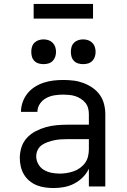

<svg xmlns="http://www.w3.org/2000/svg" viewBox="-20 -942 640 970"><path d="M251 8Q230 8 208 5Q186 2 166 -6Q146 -14 129 -28Q112 -42 101 -60.5Q90 -79 85 -100.5Q80 -122 80 -144Q80 -171 88.5 -198Q97 -225 116 -245.5Q135 -266 160 -279Q185 -292 211.5 -299.5Q238 -307 265.5 -309.5Q293 -312 321 -312H429V-365Q429 -381 425 -396Q421 -411 411 -423Q401 -435 387.5 -443.5Q374 -452 359.5 -456.5Q345 -461 329.5 -462.5Q314 -464 299 -464Q277 -464 255 -460.5Q233 -457 213.5 -446.5Q194 -436 181.5 -417.5Q169 -399 169 -377Q169 -377 169 -377Q169 -377 169 -377H86Q86 -377 86 -377Q86 -377 86 -377Q86 -402 94.5 -426Q103 -450 118.5 -469.5Q134 -489 155 -502.5Q176 -516 200 -524Q224 -532 249 -535Q274 -538 299 -538Q325 -538 350.5 -535Q376 -532 400.5 -523Q425 -514 447 -499Q469 -484 484 -463Q499 -442 505.5 -416.5Q512 -391 512 -365V0H429V-90Q418 -66 398.5 -46.5Q379 -27 355 -14.5Q331 -2 304.5 3Q278 8 251 8ZM282 -65Q300 -65 318 -68Q336 -71 353 -77Q370 -83 385 -94Q400 -105 410.5 -120Q421 -135 425 -153Q429 -171 429 -189V-239H321Q304 -239 287.5 -238Q271 -237 254.5 -233.5Q238 -230 222 -224.5Q206 -219 192 -209.5Q178 -200 170.5 -184.5Q163 -169 163 -152Q163 -132 173.5 -113Q184 -94 202 -83.5Q220 -73 240.5 -69Q261 -65 282 -65ZM400 -618Q387 -618 375 -621.5Q363 -625 354 -634Q345 -643 341.5 -655Q338 -667 338 -680Q338 -693 341.5 -705Q345 -717 354 -726Q363 -735 375 -739Q387 -743 400 -743Q413 -743 425 -739Q437 -735 446 -726Q455 -717 459 -705Q463 -693 463 -680Q463 -667 459 -655Q455 -643 446 -634Q437 -625 425 -621.5Q413 -618 400 -618ZM200 -618Q187 -618 175 -621.5Q163 -625 154 -634Q145 -643 141.5 -655Q138 -667 138 -680Q138 -693 141.5 -705Q145 -717 154 -726Q163 -735 175 -739Q187 -743 200 -743Q213 -743 225 -739Q237 -735 246 -726Q255 -717 259 -705Q263 -693 263 -680Q263 -667 259 -655Q255 -643 246 -634Q237 -625 225 -621.5Q213 -618 200 -618ZM150 -848V-922H450V-848Z"/></svg>

Font: Iosevka Curly Extended
Style: Regular
Weight: 400
Width: 7
Monospace: yes
Designer: Belleve Invis
Foundry: Belleve Invis
Version: Version 11.1.0; ttfautohint (v1.8.3)